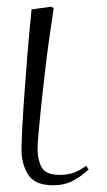

<svg xmlns="http://www.w3.org/2000/svg" viewBox="-20 -538 318 572"><path d="M139 14Q84 14 64 -17.5Q44 -49 44 -93Q44 -110 46 -150.5Q48 -191 52 -248.5Q56 -306 61.5 -373Q67 -440 74 -510L132 -518L140 -514Q134 -474 127 -425Q120 -376 114 -324Q108 -272 103 -225.5Q98 -179 95 -144Q92 -109 92 -93Q92 -62 104 -39.5Q116 -17 158 -17Q176 -17 193.5 -21.5Q211 -26 237 -44L244 -33Q220 -11 195.5 1.5Q171 14 139 14Z"/></svg>

Font: Literata 72pt ExtraLight
Style: Italic
Weight: 200
Italic angle: -2°
Designer: Latin by Veronika Burian and Jose Scaglione. Greek by Irene Vlachou. Cyrillic by Vera Evstafieva
Foundry: TypeTogether
Version: Version 3.002